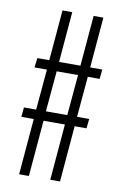

<svg xmlns="http://www.w3.org/2000/svg" viewBox="-81 -747 508 795"><g transform="rotate(10 173.0 -349.5)"><path d="M24.9 -235.8 28.8 -275.9H80.1L95.2 -446.8H43L47.9 -486.8H98.1L116.2 -699.2H157.2L139.2 -486.8H229L247.1 -699.2H288.1L270 -486.8H320.8L316.9 -446.8H267.1L252 -275.9H303.2L298.8 -235.8H249L229 0H188L208 -235.8H118.2L98.1 0H57.1L77.1 -235.8ZM121.1 -275.9H210.9L226.1 -446.8H136.2Z"/></g></svg>

Font: Moniqa Black Paragraph
Style: Regular
Weight: 900
Designer: Rajesh Rajput
Foundry: Rajesh Rajput
Version: Version 1.000